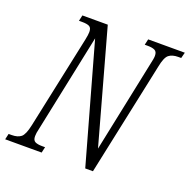

<svg xmlns="http://www.w3.org/2000/svg" viewBox="-147 -837 949 960"><g transform="rotate(20 328.0 -357.0)"><path d="M-20 0 -13 -31H3Q35 -31 52.5 -45Q70 -59 81 -111L186 -605Q189 -620 190.5 -630Q192 -640 192 -648Q192 -670 179.5 -676.5Q167 -683 141 -683H124L131 -714H266L432 -115L534 -605Q537 -618 539 -629Q541 -640 541 -648Q541 -670 527.5 -676.5Q514 -683 490 -683H474L481 -714H676L668 -683H652Q621 -683 603 -669Q585 -655 575 -603L447 0H406L230 -628L122 -111Q118 -95 116.5 -84.5Q115 -74 115 -66Q115 -44 128 -37.5Q141 -31 165 -31H181L174 0Z"/></g></svg>

Font: Noto Serif ExtraCondensed Light
Style: Italic
Weight: 300
Width: 2
Italic angle: -12°
Designer: Monotype Design Team
Foundry: Monotype Imaging Inc.
Version: Version 2.014; ttfautohint (v1.8.4.7-5d5b)